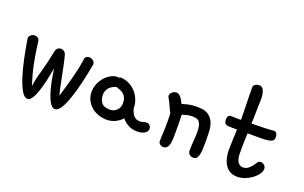

<svg xmlns="http://www.w3.org/2000/svg" viewBox="-74 -885 1958 1238"><g transform="rotate(20 904.5 -266.0)"><path d="M287.1 -323.2Q295.9 -291 303.2 -255.9Q310.5 -220.7 317.4 -186Q324.2 -151.4 330.6 -120.1Q336.9 -88.9 343.8 -63.5Q353.5 -96.7 362.8 -127.9Q372.1 -159.2 380.9 -191.4Q389.6 -223.6 397.9 -260.3Q406.2 -296.9 412.1 -340.8Q414.1 -352.5 422.4 -357.9Q430.7 -363.3 440.4 -363.3Q456.1 -363.3 468.3 -353.5Q480.5 -343.8 480.5 -329.1Q468.8 -261.7 453.6 -197.8Q438.5 -133.8 421.4 -83.5Q404.3 -33.2 385.3 -2.9Q366.2 27.3 345.7 27.3Q328.1 27.3 313.5 5.4Q298.8 -16.6 287.1 -51.3Q275.4 -85.9 266.6 -129.9Q257.8 -173.8 252 -217.8Q244.1 -173.8 234.4 -130.4Q224.6 -86.9 212.9 -52.2Q201.2 -17.6 187.5 3.9Q173.8 25.4 157.2 25.4Q134.8 25.4 115.2 -8.3Q95.7 -42 79.1 -94.7Q62.5 -147.5 48.8 -212.4Q35.2 -277.3 25.4 -340.8V-344.7Q25.4 -356.4 37.1 -365.7Q48.8 -375 63.5 -375Q74.2 -375 83.5 -369.1Q92.8 -363.3 95.7 -350.6Q105.5 -269.5 119.1 -202.1Q132.8 -134.8 156.2 -61.5Q162.1 -108.4 180.7 -171.4Q199.2 -234.4 216.8 -323.2Q219.7 -337.9 229.5 -345.2Q239.3 -352.5 251 -352.5Q262.7 -352.5 272.9 -345.2Q283.2 -337.9 287.1 -323.2Z M665 -304.7Q670.9 -309.6 681.6 -309.6Q714.8 -306.6 741.2 -291.5Q767.6 -276.4 785.6 -254.4Q803.7 -232.4 813 -206.1Q822.3 -179.7 822.3 -155.3V-150.4Q829.1 -127.9 836.9 -115.2Q844.7 -102.5 854 -95.7Q863.3 -88.9 872.6 -87.4Q881.8 -85.9 891.6 -85.9Q900.4 -85.9 910.6 -89.8Q920.9 -93.8 934.6 -93.8Q947.3 -93.8 955.6 -83.5Q963.9 -73.2 963.9 -61.5Q963.9 -50.8 957.5 -42.5Q951.2 -34.2 940.9 -28.8Q930.7 -23.4 918.5 -21Q906.2 -18.6 894.5 -18.6Q857.4 -18.6 830.1 -34.2Q802.7 -49.8 787.1 -70.3Q767.6 -47.9 740.2 -35.2Q712.9 -22.5 682.6 -22.5Q655.3 -22.5 627.9 -31.2Q600.6 -40 579.1 -57.6Q557.6 -75.2 543.9 -101.1Q530.3 -127 530.3 -162.1Q530.3 -182.6 537.6 -205.1Q544.9 -227.5 559.6 -248Q574.2 -268.6 595.2 -284.2Q616.2 -299.8 644.5 -305.7H650.4Q660.2 -305.7 665 -304.7ZM670.9 -243.2Q636.7 -232.4 621.1 -212.4Q605.5 -192.4 605.5 -166Q605.5 -134.8 621.6 -112.8Q637.7 -90.8 681.6 -90.8Q707 -90.8 726.6 -109.4Q746.1 -127.9 746.1 -159.2Q746.1 -180.7 739.7 -194.8Q733.4 -209 723.1 -218.3Q712.9 -227.5 699.2 -232.9Q685.5 -238.3 670.9 -243.2Z M1013.7 -286.1Q1005.9 -296.9 1005.9 -305.7Q1005.9 -320.3 1019.5 -331.1Q1033.2 -341.8 1047.9 -341.8Q1057.6 -341.8 1066.4 -335.4Q1075.2 -329.1 1081.5 -320.3Q1087.9 -311.5 1093.3 -301.3Q1098.6 -291 1102.5 -283.2Q1121.1 -290 1147 -295.4Q1172.9 -300.8 1202.1 -300.8Q1214.8 -300.8 1233.4 -299.3Q1252 -297.9 1270 -289.6Q1288.1 -281.2 1303.2 -263.2Q1318.4 -245.1 1326.2 -211.9Q1330.1 -194.3 1330.6 -168.9Q1331.1 -143.6 1332 -116.2Q1331.1 -92.8 1331.1 -68.8Q1331.1 -44.9 1327.6 -25.9Q1324.2 -6.8 1316.4 4.9Q1308.6 16.6 1293 16.6Q1276.4 16.6 1265.1 6.8Q1253.9 -2.9 1253.9 -18.6Q1253.9 -46.9 1256.8 -83Q1259.8 -119.1 1259.8 -148.4Q1259.8 -174.8 1255.4 -191.4Q1251 -208 1243.2 -217.3Q1235.4 -226.6 1222.7 -229.5Q1210 -232.4 1194.3 -232.4Q1177.7 -232.4 1160.6 -228Q1143.6 -223.6 1127 -218.8Q1127.9 -200.2 1128.4 -180.7Q1128.9 -161.1 1128.9 -139.6Q1128.9 -105.5 1128.9 -76.7Q1128.9 -47.9 1125.5 -26.9Q1122.1 -5.9 1112.3 6.3Q1102.5 18.6 1084 18.6Q1070.3 16.6 1061.5 8.8Q1052.7 1 1052.7 -11.7Q1052.7 -41 1054.7 -73.2Q1056.6 -105.5 1056.6 -142.6Q1056.6 -161.1 1056.2 -175.8Q1055.7 -190.4 1054.7 -204.1Q1043.9 -220.7 1035.6 -241.7Q1027.3 -262.7 1013.7 -286.1Z M1490.2 -108.4Q1491.2 -127.9 1491.2 -146.5Q1491.2 -165 1492.2 -182.6L1495.1 -251H1462.9Q1449.2 -251 1439 -251.5Q1428.7 -252 1420.9 -255.4Q1413.1 -258.8 1409.2 -266.6Q1405.3 -274.4 1405.3 -289.1Q1405.3 -300.8 1410.6 -310.1Q1416 -319.3 1427.7 -319.3Q1439.5 -319.3 1457.5 -318.4Q1475.6 -317.4 1498 -318.4Q1498 -372.1 1496.1 -424.8Q1494.1 -477.5 1494.1 -537.1Q1494.1 -553.7 1505.9 -561Q1517.6 -568.4 1531.2 -568.4Q1551.8 -568.4 1560.5 -553.2Q1569.3 -538.1 1572.3 -516.6Q1575.2 -495.1 1573.7 -472.2Q1572.3 -449.2 1572.3 -434.6Q1572.3 -373 1569.3 -319.3Q1616.2 -319.3 1658.7 -320.8Q1701.2 -322.3 1724.6 -325.2Q1736.3 -323.2 1741.7 -313Q1747.1 -302.7 1747.1 -291Q1747.1 -274.4 1739.7 -266.6Q1732.4 -258.8 1712.4 -254.9Q1692.4 -251 1657.7 -251Q1623 -251 1567.4 -251Q1565.4 -218.8 1564.9 -184.6Q1564.5 -150.4 1564.5 -112.3Q1564.5 -74.2 1578.1 -54.2Q1591.8 -34.2 1613.3 -34.2Q1636.7 -34.2 1655.3 -51.3Q1673.8 -68.4 1691.4 -96.7Q1697.3 -106.4 1710.9 -106.4Q1724.6 -106.4 1735.8 -96.7Q1747.1 -86.9 1747.1 -73.2Q1747.1 -53.7 1733.4 -34.7Q1719.7 -15.6 1698.2 0Q1676.8 15.6 1650.4 25.4Q1624 35.2 1599.6 35.2Q1569.3 35.2 1548.3 22.5Q1527.3 9.8 1514.6 -10.7Q1502 -31.2 1496.1 -57.1Q1490.2 -83 1490.2 -108.4Z"/></g></svg>

Font: Gamja Flower
Style: Regular
Weight: 400
Designer: YoonDesign Inc.
Foundry: YoonDesign Inc.
Version: Version 3.00;build 20171102